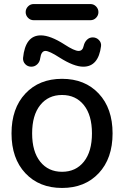

<svg xmlns="http://www.w3.org/2000/svg" viewBox="-20 -920 614 950"><path d="M427 -820H147Q130 -820 118.5 -832Q107 -844 107 -860Q107 -876 118.5 -888Q130 -900 147 -900H427Q444 -900 455.5 -888Q467 -876 467 -860Q467 -844 455.5 -832Q444 -820 427 -820ZM135 -590Q117 -590 105 -602.5Q93 -615 94 -633Q105 -745 182 -745Q229 -745 299 -700Q348 -668 369 -668Q389 -668 394 -693Q398 -711 410 -723Q422 -735 439 -735Q457 -735 469.5 -722Q482 -709 480 -692Q467 -590 392 -590Q346 -590 275 -635Q224 -668 205 -668Q184 -668 179 -632Q177 -614 164.5 -602Q152 -590 135 -590ZM395 -400Q355 -450 287 -450Q219 -450 179 -400Q139 -350 139 -260Q139 -170 179 -120Q219 -70 287 -70Q355 -70 395 -120Q435 -170 435 -260Q435 -350 395 -400ZM468.5 -63Q400 10 287 10Q174 10 105.5 -63Q37 -136 37 -260Q37 -384 105.5 -457Q174 -530 287 -530Q400 -530 468.5 -457Q537 -384 537 -260Q537 -136 468.5 -63Z"/></svg>

Font: Rounded Mplus 1c Medium
Style: Regular
Weight: 500
Version: Version 1.059.20150529